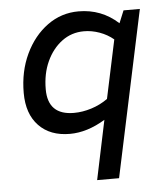

<svg xmlns="http://www.w3.org/2000/svg" viewBox="-51 -530 682 785"><g transform="rotate(-5 290.0 -137.0)"><path d="M316 210 367 -33Q293 12 222 12Q141 12 94.5 -36.5Q48 -85 48 -171Q48 -259 81.5 -330Q115 -401 172 -442.5Q229 -484 300 -484Q394 -484 463 -421L484 -472H551L406 210ZM246 -72Q281 -72 317.5 -83.5Q354 -95 385 -117L436 -357Q411 -378 379 -389.5Q347 -401 315 -401Q264 -401 224.5 -371.5Q185 -342 162 -292Q139 -242 139 -178Q139 -72 246 -72Z"/></g></svg>

Font: Sometype Mono Medium
Style: Italic
Weight: 500
Italic angle: -12°
Monospace: yes
Designer: Ryoichi Tsunekawa
Foundry: Dharma Type
Version: Version 1.000; ttfautohint (v1.8.3)